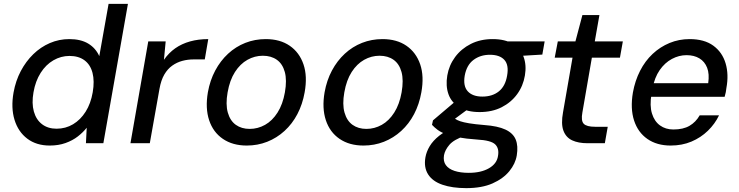

<svg xmlns="http://www.w3.org/2000/svg" viewBox="-20 -740 3816 992"><path d="M237 12Q168 12 121 -23.5Q74 -59 55 -121Q36 -183 50 -262Q61 -323 87.5 -373Q114 -423 152 -460Q190 -497 237.5 -517.5Q285 -538 338 -538Q397 -538 435.5 -515Q474 -492 493 -450L541 -720H641L514 0H424L428 -80Q409 -56 382 -35Q355 -14 318.5 -1Q282 12 237 12ZM272 -75Q319 -75 357.5 -98Q396 -121 422.5 -163Q449 -205 459 -263Q469 -321 458 -363.5Q447 -406 416.5 -428.5Q386 -451 339 -451Q295 -451 256 -428.5Q217 -406 190 -363.5Q163 -321 153 -263Q143 -206 155 -163.5Q167 -121 197.5 -98Q228 -75 272 -75Z M654 0 746 -526H836L827 -431Q852 -467 885.5 -490.5Q919 -514 962 -526Q1005 -538 1056 -538L1038 -433H979Q950 -433 922 -425.5Q894 -418 870 -401Q846 -384 829 -355Q812 -326 804 -281L754 0Z M1255 12Q1182 12 1131.5 -22.5Q1081 -57 1060.5 -119Q1040 -181 1054 -263Q1065 -325 1092 -375.5Q1119 -426 1158.5 -462.5Q1198 -499 1247.5 -518.5Q1297 -538 1353 -538Q1427 -538 1477 -503.5Q1527 -469 1548 -407.5Q1569 -346 1554 -263Q1543 -201 1516.5 -150.5Q1490 -100 1450 -63.5Q1410 -27 1360.5 -7.5Q1311 12 1255 12ZM1270 -74Q1312 -74 1349.5 -95Q1387 -116 1414 -158.5Q1441 -201 1452 -263Q1463 -326 1451.5 -368Q1440 -410 1410.5 -431Q1381 -452 1338 -452Q1296 -452 1258.5 -431Q1221 -410 1194 -368Q1167 -326 1156 -263Q1145 -201 1157 -158.5Q1169 -116 1198.5 -95Q1228 -74 1270 -74Z M1858 12Q1785 12 1734.5 -22.5Q1684 -57 1663.5 -119Q1643 -181 1657 -263Q1668 -325 1695 -375.5Q1722 -426 1761.5 -462.5Q1801 -499 1850.5 -518.5Q1900 -538 1956 -538Q2030 -538 2080 -503.5Q2130 -469 2151 -407.5Q2172 -346 2157 -263Q2146 -201 2119.5 -150.5Q2093 -100 2053 -63.5Q2013 -27 1963.5 -7.5Q1914 12 1858 12ZM1873 -74Q1915 -74 1952.5 -95Q1990 -116 2017 -158.5Q2044 -201 2055 -263Q2066 -326 2054.5 -368Q2043 -410 2013.5 -431Q1984 -452 1941 -452Q1899 -452 1861.5 -431Q1824 -410 1797 -368Q1770 -326 1759 -263Q1748 -201 1760 -158.5Q1772 -116 1801.5 -95Q1831 -74 1873 -74Z M2389 232Q2317 232 2266 214.5Q2215 197 2192 161Q2169 125 2178 73Q2183 44 2200 15.5Q2217 -13 2249 -38.5Q2281 -64 2330 -83L2384 -39Q2325 -19 2302 8Q2279 35 2274 62Q2269 93 2283.5 113Q2298 133 2328.5 143Q2359 153 2402 153Q2465 153 2506 129.5Q2547 106 2553 66Q2560 27 2538.5 6Q2517 -15 2445 -19Q2387 -23 2347.5 -30.5Q2308 -38 2282.5 -47.5Q2257 -57 2240.5 -69.5Q2224 -82 2212 -95L2217 -118L2336 -219L2418 -191L2284 -92L2314 -140Q2323 -132 2332.5 -125.5Q2342 -119 2358 -113.5Q2374 -108 2403.5 -103Q2433 -98 2482 -94Q2552 -89 2591.5 -70.5Q2631 -52 2644.5 -19Q2658 14 2650 63Q2643 106 2611.5 144.5Q2580 183 2525 207.5Q2470 232 2389 232ZM2458 -161Q2394 -161 2353 -186Q2312 -211 2297 -253.5Q2282 -296 2291 -350Q2300 -403 2331.5 -445.5Q2363 -488 2412.5 -513Q2462 -538 2525 -538Q2590 -538 2630 -513Q2670 -488 2685.5 -445.5Q2701 -403 2692 -350Q2683 -296 2652 -253.5Q2621 -211 2572 -186Q2523 -161 2458 -161ZM2472 -241Q2524 -241 2557.5 -268Q2591 -295 2600 -349Q2610 -404 2586 -430.5Q2562 -457 2511 -457Q2462 -457 2426.5 -430.5Q2391 -404 2381 -349Q2372 -295 2397 -268Q2422 -241 2472 -241ZM2597 -447 2587 -526H2794L2782 -458Z M3016 0Q2968 0 2936 -15Q2904 -30 2891 -65Q2878 -100 2889 -160L2938 -442H2846L2862 -526H2953L2989 -662H3077L3053 -526H3198L3183 -442H3038L2989 -159Q2981 -116 2996 -100.5Q3011 -85 3055 -85H3120L3105 0Z M3445 12Q3374 12 3325 -22Q3276 -56 3256 -117.5Q3236 -179 3250 -262Q3261 -323 3287 -374Q3313 -425 3352 -461.5Q3391 -498 3439.5 -518Q3488 -538 3543 -538Q3619 -538 3665.5 -504Q3712 -470 3729 -412.5Q3746 -355 3733 -285Q3732 -275 3730 -264Q3728 -253 3724 -240H3319L3331 -310H3639Q3646 -358 3633.5 -390Q3621 -422 3593.5 -438.5Q3566 -455 3527 -455Q3488 -455 3451.5 -435.5Q3415 -416 3388.5 -378Q3362 -340 3351 -282L3346 -254Q3336 -194 3348.5 -153.5Q3361 -113 3390 -92Q3419 -71 3459 -71Q3510 -71 3542.5 -90Q3575 -109 3595 -144H3695Q3674 -100 3637.5 -64.5Q3601 -29 3552.5 -8.5Q3504 12 3445 12Z"/></svg>

Font: DM Sans 9pt Medium
Style: Italic
Weight: 500
Italic angle: -10°
Version: Version 4.004;gftools[0.9.30]